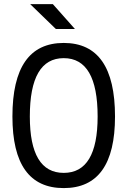

<svg xmlns="http://www.w3.org/2000/svg" viewBox="-20 -914 626 943"><path d="M293 9.8Q41 9.8 41 -341.8Q41 -703.1 293 -703.1Q544.9 -703.1 544.9 -341.8Q544.9 9.8 293 9.8ZM293 -64.9Q459.5 -64.9 459.5 -341.8Q459.5 -628.4 293 -628.4Q126.5 -628.4 126.5 -341.8Q126.5 -64.9 293 -64.9ZM254.4 -771.5 128.4 -893.6H239.7L348.1 -771.5Z"/></svg>

Font: CaskaydiaMono NF SemiLight
Style: Regular
Weight: 350
Designer: Aaron Bell
Foundry: Saja Typeworks
Version: Version 2111.001; ttfautohint (v1.8.4);Nerd Fonts 3.1.1